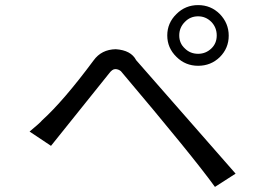

<svg xmlns="http://www.w3.org/2000/svg" viewBox="-20 -803 1040 753"><path d="M683 -664Q683 -695 705 -717Q726 -739 757 -739Q787 -739 809 -717Q830 -695 830 -664Q830 -633 809 -613Q787 -592 757 -592Q726 -592 705 -613Q683 -633 683 -664ZM757 -545Q807 -545 842 -579Q877 -614 877 -663Q877 -712 842 -748Q807 -783 757 -783Q707 -783 672 -748Q636 -713 636 -664Q636 -615 672 -580Q707 -545 757 -545ZM823 -70 904 -122 514 -567Q494 -606 434 -610Q378 -609 347 -566Q229 -407 145 -331Q137 -321 96 -287L180 -231L407 -514Q420 -532 432 -532Q444 -532 454 -524Q738 -188 823 -70Z"/></svg>

Font: Sawarabi Gothic
Style: Regular
Weight: 400
Designer: mshio (mshio@users.sourceforge.jp)
Version: Version 20141215